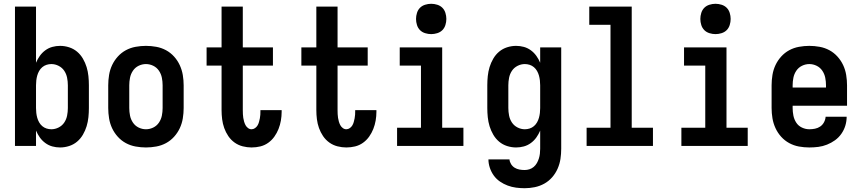

<svg xmlns="http://www.w3.org/2000/svg" viewBox="-20 -770 4540 1013"><path d="M297 8Q276 8 256 2.5Q236 -3 219 -15.5Q202 -28 190 -45Q178 -62 170 -81V0H59V-735H170V-439Q178 -458 190 -475Q202 -492 219 -504.5Q236 -517 256 -522.5Q276 -528 297 -528Q321 -528 344.5 -520.5Q368 -513 386.5 -497.5Q405 -482 417.5 -460.5Q430 -439 437 -416Q444 -393 446.5 -368.5Q449 -344 449 -320V-200Q449 -176 446.5 -151.5Q444 -127 437 -104Q430 -81 417.5 -59.5Q405 -38 386.5 -22.5Q368 -7 344.5 0.5Q321 8 297 8ZM251 -88Q271 -88 289.5 -97.5Q308 -107 319 -123.5Q330 -140 334 -160Q338 -180 338 -200V-320Q338 -340 334 -360Q330 -380 319 -396.5Q308 -413 289.5 -422.5Q271 -432 251 -432Q238 -432 225.5 -428Q213 -424 203 -415.5Q193 -407 186.5 -395.5Q180 -384 176.5 -371.5Q173 -359 171.5 -346Q170 -333 170 -320V-200Q170 -187 171.5 -174Q173 -161 176.5 -148.5Q180 -136 186.5 -124.5Q193 -113 203 -104.5Q213 -96 225.5 -92Q238 -88 251 -88Z M750 8Q723 8 695.5 3Q668 -2 644 -15Q620 -28 601.5 -48.5Q583 -69 571.5 -93.5Q560 -118 555.5 -145.5Q551 -173 551 -200V-320Q551 -347 555.5 -374.5Q560 -402 571.5 -426.5Q583 -451 601.5 -471.5Q620 -492 644 -505Q668 -518 695.5 -523Q723 -528 750 -528Q777 -528 804.5 -523Q832 -518 856 -505Q880 -492 898.5 -471.5Q917 -451 928.5 -426Q940 -401 944.5 -374Q949 -347 949 -320V-200Q949 -173 944.5 -145.5Q940 -118 928.5 -93.5Q917 -69 898.5 -48.5Q880 -28 856 -15Q832 -2 804.5 3Q777 8 750 8ZM750 -88Q770 -88 788.5 -97Q807 -106 818.5 -123Q830 -140 834 -160Q838 -180 838 -200V-320Q838 -340 834 -360Q830 -380 818.5 -397Q807 -414 788.5 -423Q770 -432 750 -432Q730 -432 711.5 -423Q693 -414 681.5 -397Q670 -380 666 -360Q662 -340 662 -320V-200Q662 -180 666 -160Q670 -140 681.5 -123Q693 -106 711.5 -97Q730 -88 750 -88Z M1307 8Q1284 8 1260.5 2Q1237 -4 1217.5 -18Q1198 -32 1184.5 -52Q1171 -72 1163 -94.5Q1155 -117 1152 -141Q1149 -165 1149 -189V-424H1070V-520H1149V-735H1261V-520H1420V-424H1261V-189Q1261 -178 1261.5 -168Q1262 -158 1263.5 -148Q1265 -138 1268 -128Q1271 -118 1275.5 -109.5Q1280 -101 1288.5 -94.5Q1297 -88 1307 -88Q1317 -88 1325.5 -94Q1334 -100 1339 -108.5Q1344 -117 1346.5 -126.5Q1349 -136 1351 -145.5Q1353 -155 1353.5 -165Q1354 -175 1354 -185V-189H1466V-180Q1466 -157 1462 -134Q1458 -111 1449.5 -89.5Q1441 -68 1427.5 -49Q1414 -30 1395 -16.5Q1376 -3 1353.5 2.5Q1331 8 1307 8Z M1807 8Q1784 8 1760.5 2Q1737 -4 1717.5 -18Q1698 -32 1684.5 -52Q1671 -72 1663 -94.5Q1655 -117 1652 -141Q1649 -165 1649 -189V-424H1570V-520H1649V-735H1761V-520H1920V-424H1761V-189Q1761 -178 1761.5 -168Q1762 -158 1763.5 -148Q1765 -138 1768 -128Q1771 -118 1775.5 -109.5Q1780 -101 1788.5 -94.5Q1797 -88 1807 -88Q1817 -88 1825.5 -94Q1834 -100 1839 -108.5Q1844 -117 1846.5 -126.5Q1849 -136 1851 -145.5Q1853 -155 1853.5 -165Q1854 -175 1854 -185V-189H1966V-180Q1966 -157 1962 -134Q1958 -111 1949.5 -89.5Q1941 -68 1927.5 -49Q1914 -30 1895 -16.5Q1876 -3 1853.5 2.5Q1831 8 1807 8Z M2075 0V-96H2201V-424H2089V-520H2313V-96H2425V0ZM2255 -590Q2239 -590 2223 -595Q2207 -600 2196 -611Q2185 -622 2180 -638Q2175 -654 2175 -670Q2175 -686 2180 -702Q2185 -718 2196 -729Q2207 -740 2223 -745Q2239 -750 2255 -750Q2271 -750 2287 -745Q2303 -740 2314 -729Q2325 -718 2330 -702Q2335 -686 2335 -670Q2335 -654 2330 -638Q2325 -622 2314 -611Q2303 -600 2287 -595Q2271 -590 2255 -590Z M2748 223Q2725 223 2702.5 220Q2680 217 2658.5 209Q2637 201 2618 188Q2599 175 2585.5 156.5Q2572 138 2564.5 115.5Q2557 93 2557 71H2668Q2669 84 2676.5 96Q2684 108 2695.5 115Q2707 122 2720.5 124.5Q2734 127 2748 127Q2761 127 2773.5 123Q2786 119 2796 110.5Q2806 102 2812.5 90.5Q2819 79 2823 66.5Q2827 54 2828.5 41Q2830 28 2830 15V-81Q2822 -62 2810 -45Q2798 -28 2781 -15.5Q2764 -3 2744 2.5Q2724 8 2703 8Q2679 8 2655.5 0.5Q2632 -7 2613.5 -22.5Q2595 -38 2582.5 -59.5Q2570 -81 2563 -104Q2556 -127 2553.5 -151.5Q2551 -176 2551 -200V-320Q2551 -344 2553.5 -368.5Q2556 -393 2563 -416Q2570 -439 2582.5 -460.5Q2595 -482 2613.5 -497.5Q2632 -513 2655.5 -520.5Q2679 -528 2703 -528Q2724 -528 2744 -522.5Q2764 -517 2781 -504.5Q2798 -492 2810 -475Q2822 -458 2830 -439V-520H2941V15Q2941 42 2937 68.5Q2933 95 2922 120Q2911 145 2893 165.5Q2875 186 2851.5 199Q2828 212 2801.5 217.5Q2775 223 2748 223ZM2749 -88Q2762 -88 2774.5 -92Q2787 -96 2797 -104.5Q2807 -113 2813.5 -124.5Q2820 -136 2823.5 -148.5Q2827 -161 2828.5 -174Q2830 -187 2830 -200V-320Q2830 -333 2828.5 -346Q2827 -359 2823.5 -371.5Q2820 -384 2813.5 -395.5Q2807 -407 2797 -415.5Q2787 -424 2774.5 -428Q2762 -432 2749 -432Q2729 -432 2710.5 -422.5Q2692 -413 2681 -396.5Q2670 -380 2666 -360Q2662 -340 2662 -320V-200Q2662 -180 2666 -160Q2670 -140 2681 -123.5Q2692 -107 2710.5 -97.5Q2729 -88 2749 -88Z M3075 0V-96H3201V-639H3089V-735H3313V-96H3425V0Z M3575 0V-96H3701V-424H3589V-520H3813V-96H3925V0ZM3755 -590Q3739 -590 3723 -595Q3707 -600 3696 -611Q3685 -622 3680 -638Q3675 -654 3675 -670Q3675 -686 3680 -702Q3685 -718 3696 -729Q3707 -740 3723 -745Q3739 -750 3755 -750Q3771 -750 3787 -745Q3803 -740 3814 -729Q3825 -718 3830 -702Q3835 -686 3835 -670Q3835 -654 3830 -638Q3825 -622 3814 -611Q3803 -600 3787 -595Q3771 -590 3755 -590Z M4250 8Q4222 8 4195 3Q4168 -2 4144 -15Q4120 -28 4101.5 -48.5Q4083 -69 4071.5 -94Q4060 -119 4055.5 -146Q4051 -173 4051 -200V-320Q4051 -347 4055.5 -374.5Q4060 -402 4071.5 -426.5Q4083 -451 4101.5 -471.5Q4120 -492 4144 -505Q4168 -518 4195.5 -523Q4223 -528 4250 -528Q4277 -528 4304.5 -523Q4332 -518 4356 -505Q4380 -492 4398.5 -471.5Q4417 -451 4428.5 -426.5Q4440 -402 4444.5 -374.5Q4449 -347 4449 -320V-212H4162V-200Q4162 -180 4166 -160Q4170 -140 4181 -123Q4192 -106 4211 -97Q4230 -88 4250 -88Q4265 -88 4280 -91Q4295 -94 4307.5 -102.5Q4320 -111 4327.5 -125Q4335 -139 4336 -154H4447Q4447 -130 4440 -107Q4433 -84 4419 -64Q4405 -44 4385.5 -30Q4366 -16 4343.5 -7Q4321 2 4297.5 5Q4274 8 4250 8ZM4162 -308H4338V-320Q4338 -340 4334 -360Q4330 -380 4318.5 -397Q4307 -414 4288.5 -423Q4270 -432 4250 -432Q4230 -432 4211.5 -423Q4193 -414 4181.5 -397Q4170 -380 4166 -360Q4162 -340 4162 -320Z"/></svg>

Font: Iosevka Term
Style: Bold
Weight: 700
Monospace: yes
Designer: Belleve Invis
Foundry: Belleve Invis
Version: Version 30.0.1